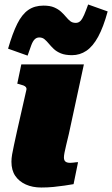

<svg xmlns="http://www.w3.org/2000/svg" viewBox="-20 -830 500 856"><path d="M301 -584Q271 -584 251.5 -592Q232 -600 219.5 -612Q207 -624 197.5 -635.5Q188 -647 178.5 -655Q169 -663 155 -663Q143 -663 134.5 -654.5Q126 -646 119.5 -628.5Q113 -611 103 -582L16 -613Q36 -682 57 -724Q78 -766 106 -785.5Q134 -805 174 -805Q203 -805 221.5 -797Q240 -789 252.5 -777.5Q265 -766 274.5 -754.5Q284 -743 293.5 -735.5Q303 -728 318 -728Q330 -728 338.5 -736.5Q347 -745 355 -763.5Q363 -782 373 -810L460 -779Q441 -709 417.5 -666Q394 -623 365 -603.5Q336 -584 301 -584ZM164 6Q125 6 95 -7.5Q65 -21 48 -46Q31 -71 31 -109Q31 -124 34 -141.5Q37 -159 42.5 -184Q48 -209 56 -246L98 -431Q99 -437 95.5 -441.5Q92 -446 84.5 -449Q77 -452 65 -455L57 -457L75 -543H354L287 -233Q280 -204 275 -183Q270 -162 267.5 -149Q265 -136 265 -128Q265 -115 272 -109.5Q279 -104 293 -104Q301 -104 307 -105Q313 -106 318.5 -106.5Q324 -107 328 -107L308 -9Q290 -6 267 -2.5Q244 1 218 3.5Q192 6 164 6Z"/></svg>

Font: Roboto Serif 20pt Black
Style: Italic
Weight: 900
Italic angle: -10°
Version: Version 1.008